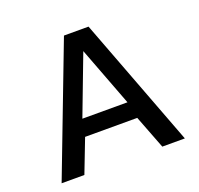

<svg xmlns="http://www.w3.org/2000/svg" viewBox="-115 -770 929 896"><g transform="rotate(-20 350.0 -322.0)"><path d="M44 0 290 -644H412L656 0H544L480 -166H221L157 0ZM238 -250H462L350 -545Z"/></g></svg>

Font: Kanit
Style: Regular
Weight: 400
Designer: Katatrad Team
Foundry: CadsonDemak
Version: Version 2.000; ttfautohint (v1.8.3)